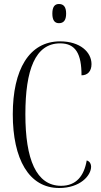

<svg xmlns="http://www.w3.org/2000/svg" viewBox="-20 -931 506 961"><path d="M275 -815C298 -815 311 -829 311 -863C311 -897 298 -911 275 -911C254 -911 242 -897 242 -863C242 -829 254 -815 275 -815ZM276 10C381 10 436 -52 436 -97C436 -108 431 -123 414 -128C401 -51 362 -1 286 -1C161 -1 107 -134 107 -359C107 -581 156 -714 281 -714C359 -714 388 -661 388 -554C419 -554 438 -575 438 -610C438 -671 380 -724 281 -724C125 -724 44 -581 44 -359C44 -136 124 10 276 10Z"/></svg>

Font: Noto Serif Display ExtraCondensed Light
Style: Regular
Weight: 300
Width: 2
Designer: Monotype Design Team
Foundry: Monotype Imaging Inc.
Version: Version 2.009